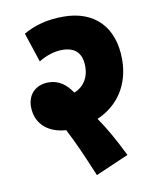

<svg xmlns="http://www.w3.org/2000/svg" viewBox="-76 -693 644 778"><g transform="rotate(-10 245.5 -304.0)"><path d="M396 -35C363 -102 334 -154 302 -200C389 -237 442 -316 442 -420C442 -553 366 -632 237 -632C174 -632 121 -619 72 -591L112 -470C142 -488 176 -500 209 -500C265 -500 290 -470 290 -417C290 -374 270 -338 228 -321C204 -357 174 -380 132 -380C77 -380 45 -344 45 -295C45 -221 100 -181 169 -177C199 -120 228 -53 260 24Z"/></g></svg>

Font: Noto Sans Devanagari ExtraCondensed Black
Style: Regular
Weight: 900
Width: 2
Designer: Jelle Bosma - Monotype Design Team
Foundry: Monotype Imaging Inc.
Version: Version 2.004